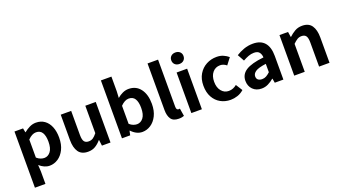

<svg xmlns="http://www.w3.org/2000/svg" viewBox="-67 -1400 4036 2261"><g transform="rotate(-20 1951.0 -269.5)"><path d="M71.8 195.8V-508.3H179.2L189.5 -456.1H192.4Q223.6 -482.4 262.5 -501.5Q301.3 -520.5 342.3 -520.5Q404.8 -520.5 449.5 -488.5Q494.1 -456.5 518.1 -398.4Q542 -340.3 542 -262.2Q542 -175.3 511.2 -113.8Q480.5 -52.2 431.2 -20Q381.8 12.2 325.7 12.2Q292.5 12.2 260.5 -2Q228.5 -16.1 198.7 -42.5L203.6 40.5V195.8ZM296.9 -95.2Q343.8 -95.2 375.5 -136.2Q407.2 -177.2 407.2 -260.3Q407.2 -333.5 382.6 -373.3Q357.9 -413.1 305.2 -413.1Q254.9 -413.1 203.6 -359.9V-133.8Q228 -112.3 252 -103.8Q275.9 -95.2 296.9 -95.2Z M807.6 12.2Q725.6 12.2 688.5 -41.3Q651.4 -94.7 651.4 -190.4V-508.3H782.2V-207Q782.2 -147.5 799.6 -123.8Q816.9 -100.1 855.5 -100.1Q886.2 -100.1 909.4 -115.2Q932.6 -130.4 959.5 -164.6V-508.3H1090.3V0H982.9L973.6 -72.8H969.7Q937 -34.2 898.4 -11Q859.9 12.2 807.6 12.2Z M1487.8 12.2Q1414.6 12.2 1352.1 -53.7H1348.1L1336.9 0H1233.9V-725.6H1365.7V-542L1361.3 -459.5Q1392.6 -486.8 1429.2 -503.7Q1465.8 -520.5 1503.4 -520.5Q1598.1 -520.5 1651.1 -450Q1704.1 -379.4 1704.1 -262.2Q1704.1 -175.3 1673.3 -113.8Q1642.6 -52.2 1593.3 -20Q1543.9 12.2 1487.8 12.2ZM1459 -95.2Q1505.9 -95.2 1537.6 -136.2Q1569.3 -177.2 1569.3 -260.3Q1569.3 -333.5 1544.7 -373.3Q1520 -413.1 1467.3 -413.1Q1417 -413.1 1365.7 -359.9V-133.8Q1389.6 -112.3 1413.8 -103.8Q1438 -95.2 1459 -95.2Z M1943.4 12.2Q1874.5 12.2 1846.4 -29.1Q1818.4 -70.3 1818.4 -141.1V-725.6H1950.2V-135.3Q1950.2 -111.3 1958.5 -102.5Q1966.8 -93.8 1976.6 -93.8Q1980.5 -93.8 1984.4 -94Q1988.3 -94.2 1994.6 -95.7L2010.3 1Q1999 5.9 1982.2 9Q1965.3 12.2 1943.4 12.2Z M2103.5 0V-508.3H2235.4V0ZM2169.9 -591.3Q2135.7 -591.3 2114.5 -611.3Q2093.3 -631.3 2093.3 -664.1Q2093.3 -695.8 2114.5 -715.6Q2135.7 -735.4 2169.9 -735.4Q2204.1 -735.4 2225.3 -715.6Q2246.6 -695.8 2246.6 -664.1Q2246.6 -631.3 2225.3 -611.3Q2204.1 -591.3 2169.9 -591.3Z M2594.7 12.2Q2524.9 12.2 2468.8 -19Q2412.6 -50.3 2379.6 -109.9Q2346.7 -169.4 2346.7 -253.9Q2346.7 -337.9 2382.8 -397.7Q2418.9 -457.5 2478 -489Q2537.1 -520.5 2606 -520.5Q2653.8 -520.5 2690.2 -504.6Q2726.6 -488.8 2754.9 -464.4L2692.4 -382.8Q2654.8 -413.6 2613.3 -413.6Q2553.7 -413.6 2517.6 -369.9Q2481.4 -326.2 2481.4 -253.9Q2481.4 -181.2 2517.3 -137.5Q2553.2 -93.8 2608.4 -93.8Q2637.7 -93.8 2662.8 -104Q2688 -114.3 2709 -131.8L2761.2 -49.3Q2724.6 -16.6 2680.9 -2.2Q2637.2 12.2 2594.7 12.2Z M2982.4 12.2Q2914.6 12.2 2872.8 -30Q2831.1 -72.3 2831.1 -138.2Q2831.1 -219.2 2901.1 -264.2Q2971.2 -309.1 3125.5 -325.7Q3124 -363.3 3104.5 -389.4Q3085 -415.5 3037.1 -415.5Q3002 -415.5 2967.3 -402.3Q2932.6 -389.2 2897.5 -369.1L2850.6 -453.6Q2894.5 -481.9 2948.2 -501.2Q3002 -520.5 3062.5 -520.5Q3158.2 -520.5 3207.5 -463.9Q3256.8 -407.2 3256.8 -296.4V0H3148.9L3139.6 -54.2H3136.2Q3102.5 -25.4 3064.5 -6.6Q3026.4 12.2 2982.4 12.2ZM3025.4 -90.3Q3053.7 -90.3 3076.9 -103.3Q3100.1 -116.2 3125.5 -140.1V-245.1Q3030.3 -232.4 2993.7 -207.8Q2957 -183.1 2957 -148.9Q2957 -118.2 2976.1 -104.2Q2995.1 -90.3 3025.4 -90.3Z M3392.6 0V-508.3H3500L3510.3 -441.9H3513.2Q3546.4 -473.6 3586.7 -497.1Q3627 -520.5 3679.2 -520.5Q3760.7 -520.5 3797.9 -466.8Q3835 -413.1 3835 -317.4V0H3704.1V-300.8Q3704.1 -360.4 3686.8 -384.3Q3669.4 -408.2 3630.9 -408.2Q3600.1 -408.2 3576.4 -393.1Q3552.7 -377.9 3524.4 -350.1V0Z"/></g></svg>

Font: Akatab ExtraBold
Style: Regular
Weight: 800
Designer: SIL International
Foundry: SIL International
Version: Version 3.000